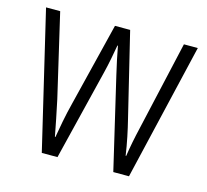

<svg xmlns="http://www.w3.org/2000/svg" viewBox="-83 -627 778 721"><g transform="rotate(15 306.0 -266.0)"><path d="M332 -354 415 0H476L601 -532H547L469 -188C458 -141 452 -110 446 -71H444C437 -119 427 -166 417 -206L338 -532H279L199 -208C186 -158 177 -106 171 -71H169C161 -113 152 -159 141 -210L66 -532H11L137 0H198L285 -354C294 -390 301 -429 307 -463H309C315 -430 323 -392 332 -354Z"/></g></svg>

Font: Noto Sans Arabic UI Cn Lt
Style: Regular
Weight: 300
Width: 3
Designer: Monotype Design Team, Nadine Chahine and Nizar Qandah
Foundry: Monotype Imaging Inc.
Version: Version 2.010